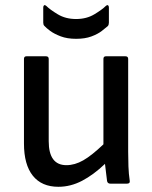

<svg xmlns="http://www.w3.org/2000/svg" viewBox="-20 -705 583 737"><path d="M204 12Q140 12 106 -30.5Q72 -73 72 -154V-479Q72 -489 82 -489H156Q167 -489 167 -479V-163Q167 -71 235 -71Q267 -71 299.5 -89.5Q332 -108 377 -151V-479Q377 -489 387 -489H461Q472 -489 472 -479V-123Q472 -95 473 -66.5Q474 -38 478 -11Q480 0 467 0H404Q393 0 391 -10Q389 -26 387 -42.5Q385 -59 383 -76Q339 -34 295 -11Q251 12 204 12ZM272 -556Q238 -556 213 -565.5Q188 -575 172.5 -586.5Q157 -598 150 -606Q146 -610 146 -618V-676Q146 -682 149 -684.5Q152 -687 158 -682Q172 -668 202 -650Q232 -632 272 -632Q312 -632 342 -650Q372 -668 386 -682Q392 -687 395 -684.5Q398 -682 398 -676V-618Q398 -610 394 -605Q386 -598 370.5 -586Q355 -574 330.5 -565Q306 -556 272 -556Z"/></svg>

Font: Sofia Sans Medium
Style: Regular
Weight: 500
Designer: Botio Nikoltchev, Ani Petrova
Foundry: lettersoup
Version: Version 4.101; ttfautohint (v1.8.4.7-5d5b)